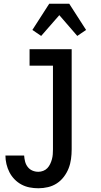

<svg xmlns="http://www.w3.org/2000/svg" viewBox="-20 -783 540 1026"><path d="M185 223Q161 223 138 218.5Q115 214 94.5 203Q74 192 57.5 175Q41 158 30.5 137.5Q20 117 14.5 94Q9 71 9 48H109Q110 64 114 80Q118 96 128 109Q138 122 153 128.5Q168 135 185 135Q198 135 211 130Q224 125 233 115.5Q242 106 248 93.5Q254 81 257.5 68Q261 55 262 41.5Q263 28 263 15V-432H138V-520H363V15Q363 41 359.5 67Q356 93 346.5 117Q337 141 321 162Q305 183 283.5 197Q262 211 236.5 217Q211 223 185 223ZM200 -591 153 -623 243 -763H350L440 -623L393 -591L297 -702Z"/></svg>

Font: Iosevka Custom Semibold
Style: Regular
Weight: 600
Designer: Belleve Invis
Foundry: Belleve Invis
Version: Version 27.0.2; ttfautohint (v1.8.4)